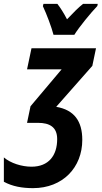

<svg xmlns="http://www.w3.org/2000/svg" viewBox="-35 -964 526 994"><path d="M242 -784H350C373 -822 437 -900 469 -933L471 -944H395C372 -926 344 -898 312 -864C294 -899 276 -926 262 -944H190L187 -932C206 -892 232 -823 242 -784ZM136 10C290 10 391 -97 391 -240C391 -337 349 -395 256 -411L443 -623L462 -714H128L105 -605H284L123 -414L105 -328H162C222 -328 261 -306 261 -244C261 -159 217 -101 128 -101C78 -101 20 -119 -15 -149V-23C29 1 79 10 136 10Z"/></svg>

Font: Noto Sans ExtraCondensed
Style: Bold Italic
Weight: 700
Width: 2
Italic angle: -12°
Designer: Monotype Design Team
Foundry: Monotype Imaging Inc.
Version: Version 2.013